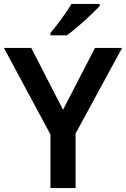

<svg xmlns="http://www.w3.org/2000/svg" viewBox="-20 -958 642 978"><path d="M488 -928V-938H344C318 -893 268 -827 237 -790V-778H320C370 -813 455 -891 488 -928ZM301 -399 139 -714H0L237 -273V0H365V-278L602 -714H464Z"/></svg>

Font: Noto Sans Sinhala SemiBold
Style: Regular
Weight: 600
Designer: Jelle Bosma - Monotype Design Team
Foundry: Monotype Imaging Inc.
Version: Version 2.006